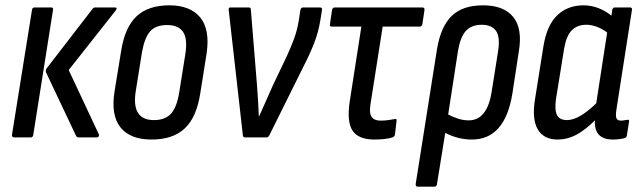

<svg xmlns="http://www.w3.org/2000/svg" viewBox="-20 -516 2405 721"><path d="M275 0Q269 0 266 -5L153 -244Q150 -252 155 -259L327 -482Q331 -488 337 -488H411Q423 -488 414 -476L238 -253L351 -12Q353 -7 350.5 -3.5Q348 0 343 0ZM34 0Q24 0 25 -10L100 -478Q101 -488 110 -488H173Q181 -488 179 -478L105 -10Q104 0 95 0Z M549 8Q469 8 432.5 -37.5Q396 -83 410 -172L435 -325Q449 -414 493 -455Q537 -496 616 -496Q694 -496 731.5 -451Q769 -406 756 -316L732 -165Q718 -75 673.5 -33.5Q629 8 549 8ZM558 -65Q600 -65 622 -89Q644 -113 653 -169L676 -313Q685 -370 667.5 -396Q650 -422 608 -422Q565 -422 544 -398.5Q523 -375 513 -319L490 -175Q472 -65 558 -65Z M900 0Q893 0 892 -8L839 -477Q837 -488 845 -488H914Q922 -488 922 -480L945 -197Q947 -168 949 -138.5Q951 -109 952 -79H953Q966 -108 979 -137.5Q992 -167 1005 -196L1057 -305Q1074 -342 1085 -372.5Q1096 -403 1102 -439L1108 -478Q1110 -488 1118 -488H1182Q1191 -488 1189 -478L1183 -440Q1176 -397 1161 -357.5Q1146 -318 1122 -271L991 -7Q987 0 981 0Z M1386 8Q1327 8 1304.5 -24.5Q1282 -57 1293 -133L1337 -416H1226Q1217 -416 1219 -425L1227 -479Q1229 -488 1237 -488H1566Q1575 -488 1574 -478L1566 -425Q1564 -416 1555 -416H1417L1371 -123Q1366 -90 1376 -76.5Q1386 -63 1409 -63Q1424 -63 1438 -65Q1452 -67 1463 -69Q1471 -71 1469 -61L1463 -9Q1461 -3 1454 0Q1441 4 1423.5 6Q1406 8 1386 8Z M1549 185Q1540 185 1541 175L1621 -331Q1635 -416 1676 -456Q1717 -496 1794 -496Q1872 -496 1907.5 -452Q1943 -408 1928 -321L1904 -164Q1876 8 1752 8Q1700 8 1652 -17L1621 175Q1620 185 1611 185ZM1700 -326 1663 -86Q1680 -77 1700 -70.5Q1720 -64 1740 -64Q1809 -64 1826 -170L1850 -321Q1859 -376 1843 -399.5Q1827 -423 1789 -423Q1751 -423 1730 -400.5Q1709 -378 1700 -326Z M2074 8Q2021 8 1999 -31Q1977 -70 1989 -143L2021 -344Q2034 -422 2073 -459Q2112 -496 2171 -496Q2201 -496 2228.5 -485Q2256 -474 2276 -457L2279 -478Q2281 -488 2288 -488H2346Q2355 -488 2353 -478L2295 -106Q2291 -80 2295 -71.5Q2299 -63 2312 -63Q2319 -63 2325.5 -64.5Q2332 -66 2337 -66Q2344 -68 2342 -58L2334 -7Q2333 1 2324 3Q2304 8 2282 8Q2210 8 2214 -64Q2177 -27 2143.5 -9.5Q2110 8 2074 8ZM2068 -145Q2062 -104 2071.5 -84.5Q2081 -65 2109 -65Q2154 -65 2219 -128L2260 -394Q2241 -408 2221 -415.5Q2201 -423 2182 -423Q2147 -423 2126.5 -401.5Q2106 -380 2098 -331Z"/></svg>

Font: Sofia Sans Condensed Medium
Style: Italic
Weight: 500
Italic angle: -9°
Designer: Botio Nikoltchev, Ani Petrova
Foundry: lettersoup
Version: Version 4.101; ttfautohint (v1.8.4.7-5d5b)